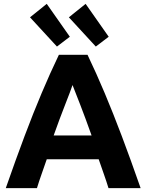

<svg xmlns="http://www.w3.org/2000/svg" viewBox="-20 -978 761 998"><path d="M10 0Q62 -149 107.5 -270Q153 -391 196.5 -494Q240 -597 286 -693H435Q481 -597 524.5 -493.5Q568 -390 613.5 -269.5Q659 -149 711 0H544Q533 -36 519.5 -74Q506 -112 493 -150H223Q210 -112 196.5 -74Q183 -36 172 0ZM259 -274H456Q424 -364 396.5 -435Q369 -506 357 -536Q347 -506 319 -435Q291 -364 259 -274ZM478 -736 338 -888 425 -958 545 -787ZM276 -736 136 -888 223 -958 343 -787Z"/></svg>

Font: Ubuntu Sans ExtraBold
Style: Regular
Weight: 800
Designer: Dalton Maag Ltd
Foundry: Dalton Maag Ltd
Version: Version 1.006; ttfautohint (v1.8.4.7-5d5b)